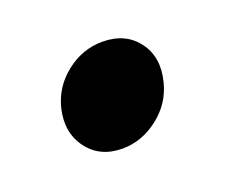

<svg xmlns="http://www.w3.org/2000/svg" viewBox="-45 -389 328 280"><g transform="rotate(-20 118.5 -249.5)"><path d="M106.7 -171.7Q71.7 -171.7 52.9 -197.1Q34.2 -222.5 42.5 -257.5Q50 -288.3 75.4 -308.3Q100.8 -328.3 131.7 -328.3Q167.5 -328.3 186.2 -303.3Q205 -278.3 195.8 -242.5Q188.3 -211.7 162.5 -191.7Q136.7 -171.7 106.7 -171.7Z"/></g></svg>

Font: Funnel Sans SemiBold
Style: Italic
Weight: 600
Italic angle: -14.036°
Designer: NORD ID, Kristian Moeller
Foundry: Dicotype
Version: Version 1.000